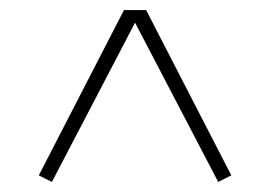

<svg xmlns="http://www.w3.org/2000/svg" viewBox="-20 -623 536 381"><path d="M57 -275 226 -603H270L439 -275L413 -262L248 -578L83 -262Z"/></svg>

Font: Grenze ExtraLight
Style: Regular
Weight: 275
Designer: Renata Polastri
Foundry: Omnibus-Type
Version: Version 1.002; ttfautohint (v1.8)